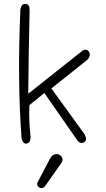

<svg xmlns="http://www.w3.org/2000/svg" viewBox="-20 -737 540 979"><path d="M242 -286 413 -50Q426 -20 408 -11Q390 -2 376 -19L206 -263L130 -201Q126 -128 136 -39Q135 -9 117 -5Q99 -1 90 -30Q68 -326 84 -690Q90 -719 110 -717Q131 -716 131 -687Q128 -570 126.5 -463.5Q125 -357 124 -259L400 -478Q422 -491 434 -473Q445 -452 424 -431ZM234 74Q244 55 257.5 50.5Q271 46 282.5 52Q294 58 298 70Q302 82 291 97L212 209Q202 223 190.5 222Q179 221 172.5 212Q166 203 172 192Z"/></svg>

Font: Yomogi
Style: Regular
Weight: 400
Designer: satsuyako
Foundry: satsuyako
Version: Version 3.100